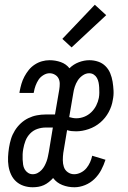

<svg xmlns="http://www.w3.org/2000/svg" viewBox="-20 -782 540 810"><path d="M118 8Q98 8 80 2Q62 -4 48.5 -16Q35 -28 27 -45Q19 -62 16 -81Q13 -100 14 -120Q15 -140 18 -159Q21 -178 26.5 -196Q32 -214 42.5 -231Q53 -248 67.5 -261.5Q82 -275 99.5 -283.5Q117 -292 135.5 -295.5Q154 -299 172 -299H212L230 -404Q232 -416 232 -428.5Q232 -441 227 -451Q222 -461 211.5 -467Q201 -473 189 -473Q176 -473 163 -465Q150 -457 142.5 -445.5Q135 -434 130 -420.5Q125 -407 123 -394L122 -390H62L63 -397Q66 -413 70.5 -428.5Q75 -444 83 -459Q91 -474 101.5 -487Q112 -500 126.5 -509.5Q141 -519 157 -523.5Q173 -528 189 -528Q214 -528 236.5 -520Q259 -512 273 -494Q290 -511 312.5 -519.5Q335 -528 357 -528Q376 -528 394 -522Q412 -516 425 -503Q438 -490 445 -473Q452 -456 455 -437.5Q458 -419 459 -399.5Q460 -380 456 -361Q452 -334 438.5 -309Q425 -284 403.5 -265.5Q382 -247 354.5 -237.5Q327 -228 301 -228Q291 -228 281.5 -229Q272 -230 263 -233L247 -137Q245 -122 245 -106.5Q245 -91 249.5 -77.5Q254 -64 266 -55.5Q278 -47 293 -47Q307 -47 321 -54Q335 -61 344.5 -72.5Q354 -84 360 -97.5Q366 -111 369 -125L425 -108Q418 -86 407 -65Q396 -44 378.5 -27Q361 -10 338.5 -1Q316 8 294 8Q267 8 243 -1.5Q219 -11 204 -31Q196 -22 186 -14Q176 -6 165 -1Q154 4 142 6Q130 8 118 8ZM302 -283Q319 -283 335.5 -289.5Q352 -296 365 -308.5Q378 -321 386 -337Q394 -353 397 -369Q399 -380 399 -391Q399 -402 398.5 -412.5Q398 -423 396 -433.5Q394 -444 389 -453Q384 -462 375.5 -467.5Q367 -473 356 -473Q342 -473 329 -464Q316 -455 308 -442.5Q300 -430 295.5 -416Q291 -402 289 -388L272 -288Q279 -286 286.5 -284.5Q294 -283 302 -283ZM118 -47Q129 -47 138.5 -52Q148 -57 155.5 -65Q163 -73 168 -82.5Q173 -92 176.5 -101.5Q180 -111 182 -121Q184 -131 186 -141L203 -244H173Q155 -244 137.5 -238Q120 -232 107 -218.5Q94 -205 87.5 -188Q81 -171 78 -153Q76 -142 75.5 -131Q75 -120 75.5 -109Q76 -98 77.5 -87.5Q79 -77 84 -68Q89 -59 98 -53Q107 -47 118 -47ZM282 -582 243 -618 380 -762 428 -718Z"/></svg>

Font: Iosevka Curly Light
Style: Italic
Weight: 300
Italic angle: -9°
Monospace: yes
Designer: Belleve Invis
Foundry: Belleve Invis
Version: Version 22.1.2; ttfautohint (v1.8.4)